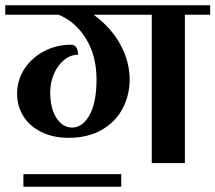

<svg xmlns="http://www.w3.org/2000/svg" viewBox="-32 -620 819 730"><path d="M767 -600V-564H671V0H545V-564H324Q391 -515 426 -450Q461 -385 461 -318Q461 -258 434 -207Q407 -156 354.5 -126Q302 -96 229 -96Q170 -96 125.5 -118Q81 -140 57 -178Q33 -216 33 -264Q33 -315 60.5 -357.5Q88 -400 135 -425Q182 -450 239 -450Q252 -450 258.5 -439Q265 -428 265 -412Q237 -412 212.5 -392.5Q188 -373 173.5 -340Q159 -307 159 -270Q159 -207 183 -171Q207 -135 242 -135Q282 -135 308.5 -182.5Q335 -230 335 -318Q335 -407 295.5 -472Q256 -537 191 -564H-12V-600ZM57 42H429V90H57Z"/></svg>

Font: Arya
Style: Bold
Weight: 700
Designer: Eduardo Rodriguez Tunni, Modular Infotech
Foundry: Eduardo Rodriguez Tunni, Modular Infotech
Version: Version 1.002